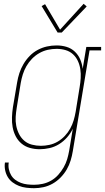

<svg xmlns="http://www.w3.org/2000/svg" viewBox="-20 -777 552 1010"><path d="M159 213Q139 213 118.5 210.5Q98 208 80 201Q62 194 46.5 182.5Q31 171 21 154.5Q11 138 7 118Q3 98 6 78H26Q23 96 26.5 113Q30 130 38.5 144.5Q47 159 60.5 169Q74 179 90 185Q106 191 123.5 193Q141 195 159 195Q182 195 205 190Q228 185 249 173Q270 161 286.5 142.5Q303 124 315 103Q327 82 333.5 60Q340 38 344 15L363 -100Q351 -75 332.5 -54Q314 -33 290.5 -18.5Q267 -4 240.5 2Q214 8 189 8Q162 8 137 1Q112 -6 93 -22Q74 -38 62.5 -60.5Q51 -83 46.5 -108Q42 -133 43 -160Q44 -187 48 -213L70 -343Q74 -368 82 -392.5Q90 -417 103.5 -440Q117 -463 136 -482.5Q155 -502 178.5 -514.5Q202 -527 227 -532.5Q252 -538 278 -538Q305 -538 330 -530.5Q355 -523 373.5 -505.5Q392 -488 402 -464.5Q412 -441 415 -415L434 -530H512V-512H451L363 18Q359 43 351.5 67.5Q344 92 331 114.5Q318 137 299 156.5Q280 176 257 189Q234 202 209 207.5Q184 213 159 213ZM195 -10Q217 -10 240 -15Q263 -20 283.5 -32Q304 -44 321 -62Q338 -80 349.5 -101Q361 -122 367.5 -144Q374 -166 378 -189L399 -319Q403 -342 404.5 -366Q406 -390 402.5 -413Q399 -436 389.5 -456.5Q380 -477 363.5 -492Q347 -507 324.5 -513.5Q302 -520 278 -520Q255 -520 232 -515Q209 -510 187.5 -498Q166 -486 148.5 -468Q131 -450 119 -429Q107 -408 100 -385.5Q93 -363 89 -340L68 -210Q64 -186 62.5 -162Q61 -138 65.5 -115Q70 -92 80.5 -71.5Q91 -51 108 -36.5Q125 -22 148 -16Q171 -10 195 -10ZM305 -606H283L199 -745L217 -755L296 -621L420 -757L436 -743Z"/></svg>

Font: Iosevka Slab Thin Oblique
Style: Regular
Weight: 100
Italic angle: -9°
Monospace: yes
Designer: Belleve Invis
Foundry: Belleve Invis
Version: Version 11.1.0; ttfautohint (v1.8.3)